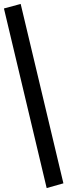

<svg xmlns="http://www.w3.org/2000/svg" viewBox="-27 -764 342 975"><path d="M210 191 -7 -721 78 -744 295 167Z"/></svg>

Font: Piazzolla SC ExtraBold
Style: Italic
Weight: 800
Italic angle: -11.3°
Designer: Juan Pablo del Peral
Foundry: Huerta Tipografica
Version: Version 1.330